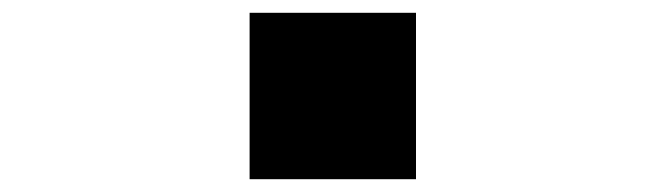

<svg xmlns="http://www.w3.org/2000/svg" viewBox="-20 -510 1040 300"><path d="M370 -490H630V-230H370Z"/></svg>

Font: Enso Black
Style: Regular
Weight: 900
Designer: Coji Morishita
Foundry: UNDERFOREST DESIGN
Version: Version 1.000